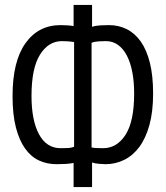

<svg xmlns="http://www.w3.org/2000/svg" viewBox="-20 -740 673 780"><path d="M279 -78Q265 -75 246 -74Q227 -73 210 -73Q171 -73 138.5 -88Q106 -103 82 -136.5Q58 -170 44.5 -222.5Q31 -275 31 -350Q31 -491 83.5 -564.5Q136 -638 226 -638Q237 -638 253.5 -637Q270 -636 279 -634V-720H354V-631Q368 -636 389 -637Q410 -638 423 -638Q462 -638 495 -621.5Q528 -605 552 -571Q576 -537 589 -484.5Q602 -432 602 -360Q602 -286 587 -232Q572 -178 546 -143Q520 -108 484.5 -90.5Q449 -73 409 -73Q400 -73 382 -74.5Q364 -76 354 -80V20H279ZM410 -573Q399 -573 381 -572Q363 -571 352 -566V-141Q360 -139 374 -138.5Q388 -138 399 -138Q455 -138 490 -192.5Q525 -247 525 -360Q525 -408 517.5 -447Q510 -486 495.5 -514Q481 -542 459.5 -557.5Q438 -573 410 -573ZM226 -138Q235 -138 252.5 -138.5Q270 -139 281 -144V-569Q271 -571 257 -572Q243 -573 232 -573Q177 -573 142.5 -518Q108 -463 108 -350Q108 -251 138.5 -194.5Q169 -138 226 -138Z"/></svg>

Font: PT Sans Narrow
Style: Regular
Weight: 400
Width: 3
Designer: A.Korolkova, O.Umpeleva, V.Yefimov
Foundry: ParaType Ltd
Version: Version 2.003W OFL